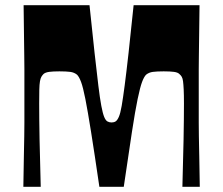

<svg xmlns="http://www.w3.org/2000/svg" viewBox="-20 -720 860 740"><path d="M70 0Q71 -72 72 -118Q73 -164 73.5 -194.5Q74 -225 74 -247.5Q74 -270 74 -293.5Q74 -317 74 -350Q74 -383 74 -406.5Q74 -430 74 -452.5Q74 -475 73.5 -505.5Q73 -536 72.5 -582Q72 -628 71 -700H325Q336 -592 344.5 -516Q353 -440 359 -390.5Q365 -341 370.5 -312Q376 -283 381.5 -269.5Q387 -256 394 -252Q401 -248 410 -248Q419 -248 425.5 -252Q432 -256 438 -269.5Q444 -283 449 -312Q454 -341 460.5 -390.5Q467 -440 475.5 -516Q484 -592 495 -700H749Q748 -628 747.5 -582Q747 -536 746.5 -505.5Q746 -475 746 -452.5Q746 -430 746 -406.5Q746 -383 746 -350Q746 -317 746 -293.5Q746 -270 746 -247.5Q746 -225 746.5 -194.5Q747 -164 748 -118Q749 -72 750 0H683Q686 -100 687.5 -182Q689 -264 689 -321Q689 -354 688 -374.5Q687 -395 685.5 -406.5Q684 -418 680.5 -424Q677 -430 671 -435Q665 -441 650.5 -443Q636 -445 611 -445Q585 -445 569.5 -443Q554 -441 543 -432Q535 -424 527.5 -404Q520 -384 510.5 -338.5Q501 -293 488.5 -211.5Q476 -130 457 0H363Q344 -130 331 -211.5Q318 -293 309 -338.5Q300 -384 292.5 -404Q285 -424 277 -432Q266 -441 250.5 -443Q235 -445 209 -445Q184 -445 169.5 -443Q155 -441 148 -435Q143 -430 139.5 -424Q136 -418 134 -406.5Q132 -395 131.5 -374.5Q131 -354 131 -321Q131 -263 132.5 -181.5Q134 -100 137 0Z"/></svg>

Font: Ojuju
Style: Bold
Weight: 700
Designer: Chisaokwu Joboson, Mirko Velimirovic
Foundry: Udi Foundry
Version: Version 1.000